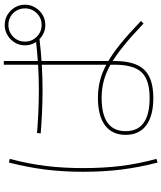

<svg xmlns="http://www.w3.org/2000/svg" viewBox="63 -894 873 1040"><g transform="rotate(-90 500.0 -373.5)"><path d="M490 20Q393 20 341.5 -18.5Q290 -57 290 -130Q290 -203 341.5 -241.5Q393 -280 490 -280Q540 -280 585 -268.5Q630 -257 678 -230.5Q726 -204 781.5 -159Q837 -114 907 -47L893 -33Q824 -99 770 -142.5Q716 -186 670 -212Q624 -238 580.5 -249Q537 -260 490 -260Q310 -260 310 -130Q310 0 490 0Q588 0 629 -43.5Q670 -87 670 -190V-595V-790H690V-595V-190Q690 -79 643 -29.5Q596 20 490 20ZM885 -565Q855 -565 830 -580Q805 -595 790 -620Q775 -645 775 -675Q775 -706 790 -730.5Q805 -755 830 -770Q855 -785 885 -785Q916 -785 940.5 -770Q965 -755 980 -730.5Q995 -706 995 -675Q995 -645 980 -620Q965 -595 940.5 -580Q916 -565 885 -565ZM885 -585Q923 -585 949 -611.5Q975 -638 975 -675Q975 -713 949 -739Q923 -765 885 -765Q848 -765 821.5 -739Q795 -713 795 -675Q795 -638 821.5 -611.5Q848 -585 885 -585ZM531 -580Q473 -580 409 -583Q345 -586 298 -590L300 -610Q346 -606 409.5 -603Q473 -600 531 -600Q598 -600 666 -604Q734 -608 812 -617L814 -597Q736 -588 667.5 -584Q599 -580 531 -580ZM140 43Q114 -57 102 -153Q90 -249 90 -360Q90 -469 102 -564.5Q114 -660 140 -762L160 -758Q133 -656 121.5 -561.5Q110 -467 110 -360Q110 -250 121.5 -156Q133 -62 160 37Z"/></g></svg>

Font: M PLUS 2 Thin
Style: Regular
Weight: 100
Designer: Coji Morishita
Foundry: UNDERFOREST DESIGN
Version: Version 1.001